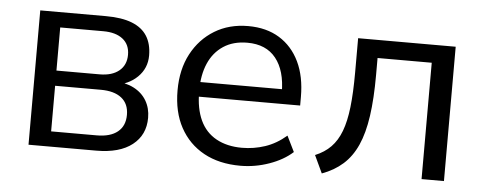

<svg xmlns="http://www.w3.org/2000/svg" viewBox="-41 -588 1744 692"><g transform="rotate(5 831.5 -242.0)"><path d="M80 0V-486H317Q375 -486 412 -471.5Q449 -457 467 -428.5Q485 -400 485 -358Q485 -312 452.5 -280Q420 -248 368 -242V-255Q409 -254 439 -238.5Q469 -223 485 -196Q501 -169 501 -134Q501 -72 455 -36Q409 0 325 0ZM157 -55H322Q371 -55 397.5 -76.5Q424 -98 424 -138Q424 -178 397.5 -199Q371 -220 322 -220H157ZM157 -275H313Q358 -275 383.5 -296Q409 -317 409 -354Q409 -391 383.5 -411Q358 -431 313 -431H157Z M847 9Q770 9 714.5 -21.5Q659 -52 628.5 -108Q598 -164 598 -242Q598 -318 628 -374.5Q658 -431 710.5 -463Q763 -495 832 -495Q898 -495 945 -466Q992 -437 1017.5 -384Q1043 -331 1043 -257V-226H660V-279H989L973 -266Q973 -346 937.5 -390.5Q902 -435 834 -435Q783 -435 747.5 -411.5Q712 -388 694 -346.5Q676 -305 676 -250V-244Q676 -183 695.5 -141Q715 -99 754 -77.5Q793 -56 847 -56Q890 -56 930.5 -69.5Q971 -83 1007 -114L1035 -57Q1002 -27 951 -9Q900 9 847 9Z M1142 11 1112 -53Q1146 -67 1168.5 -90Q1191 -113 1204.5 -148.5Q1218 -184 1224 -236Q1230 -288 1230 -362V-486H1583V0H1502V-421H1306V-359Q1306 -274 1297 -211Q1288 -148 1268.5 -104.5Q1249 -61 1217.5 -33Q1186 -5 1142 11Z"/></g></svg>

Font: NunitoSans1
Style: Book
Weight: 400
Designer: Vernon Adams
Foundry: Vernon Adams
Version: Version 3.101;gftools[0.9.27]